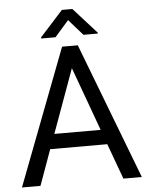

<svg xmlns="http://www.w3.org/2000/svg" viewBox="-60 -949 771 998"><g transform="rotate(-5 326.0 -450.5)"><path d="M475.1 -185.5 543 0H639.2L367.2 -710.9H285.2L13.7 0H110.4L177.2 -185.5ZM205.6 -262.7 326.2 -595.2 447.3 -262.7ZM476.1 -767.6 355.5 -901.4H300.8L180.7 -768.6V-762.7H255.4L328.1 -845.7L401.4 -762.7H476.1Z"/></g></svg>

Font: Roboto1
Style: rg
Weight: 400
Designer: Google
Version: Version 2.137; 2017